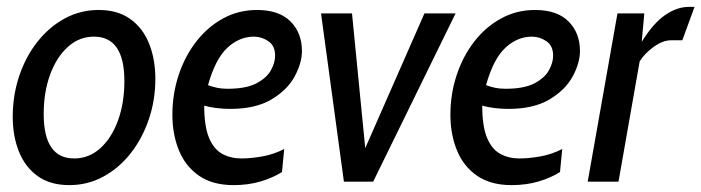

<svg xmlns="http://www.w3.org/2000/svg" viewBox="-20 -528 2038 558"><path d="M181.5 10Q126 10 89.5 -16.2Q53 -42.5 35 -87.5Q17 -132.5 17 -188.5Q17 -251 35.8 -307Q54.5 -363 88.5 -406.2Q122.5 -449.5 168 -474.2Q213.5 -499 266.5 -499Q322.5 -499 359 -472.5Q395.5 -446 413.5 -400.8Q431.5 -355.5 431.5 -299Q431.5 -237 412.5 -181.2Q393.5 -125.5 359.8 -82.5Q326 -39.5 280.5 -14.8Q235 10 181.5 10ZM195.5 -67.5Q238.5 -67.5 271.5 -97.2Q304.5 -127 323 -178Q341.5 -229 341.5 -292.5Q341.5 -421.5 253 -421.5Q210 -421.5 177 -391.5Q144 -361.5 125.5 -310.8Q107 -260 107 -196.5Q107 -67.5 195.5 -67.5Z M799.5 -28Q773.5 -11.5 737.8 -0.8Q702 10 659 10Q598 10 558.5 -17.2Q519 -44.5 500 -91Q481 -137.5 481 -194.5Q481 -254.5 499 -309.2Q517 -364 550 -406.8Q583 -449.5 628 -474.2Q673 -499 727 -499Q791 -499 824.2 -465.8Q857.5 -432.5 857.5 -380Q857.5 -344.5 836 -305.2Q814.5 -266 768.5 -238.8Q722.5 -211.5 649.5 -211.5Q629 -211.5 609 -214Q589 -216.5 573.5 -221Q573.5 -161 587.5 -127.5Q601.5 -94 626 -80.8Q650.5 -67.5 681.5 -67.5Q709.5 -67.5 742.8 -73.5Q776 -79.5 806 -95ZM718 -421.5Q675.5 -421.5 640.8 -389.2Q606 -357 584.5 -280.5Q598 -275.5 611.2 -272.8Q624.5 -270 641 -270Q694.5 -270 724.5 -285.5Q754.5 -301 767 -323.2Q779.5 -345.5 779.5 -366Q779.5 -395 760 -408.2Q740.5 -421.5 718 -421.5Z M979.5 0 913 -489H1003L1041.5 -97.5L1213.5 -489H1304L1064.5 0Z M1607.5 -28Q1581.5 -11.5 1545.8 -0.8Q1510 10 1467 10Q1406 10 1366.5 -17.2Q1327 -44.5 1308 -91Q1289 -137.5 1289 -194.5Q1289 -254.5 1307 -309.2Q1325 -364 1358 -406.8Q1391 -449.5 1436 -474.2Q1481 -499 1535 -499Q1599 -499 1632.2 -465.8Q1665.5 -432.5 1665.5 -380Q1665.5 -344.5 1644 -305.2Q1622.5 -266 1576.5 -238.8Q1530.5 -211.5 1457.5 -211.5Q1437 -211.5 1417 -214Q1397 -216.5 1381.5 -221Q1381.5 -161 1395.5 -127.5Q1409.5 -94 1434 -80.8Q1458.5 -67.5 1489.5 -67.5Q1517.5 -67.5 1550.8 -73.5Q1584 -79.5 1614 -95ZM1526 -421.5Q1483.5 -421.5 1448.8 -389.2Q1414 -357 1392.5 -280.5Q1406 -275.5 1419.2 -272.8Q1432.5 -270 1449 -270Q1502.5 -270 1532.5 -285.5Q1562.5 -301 1575 -323.2Q1587.5 -345.5 1587.5 -366Q1587.5 -395 1568 -408.2Q1548.5 -421.5 1526 -421.5Z M1688 0 1774.5 -489H1852.5L1845 -406.5Q1878.5 -460.5 1913 -484.2Q1947.5 -508 1982 -508H1998.5L1963 -411H1931Q1906.5 -411 1879.8 -391.8Q1853 -372.5 1839 -349.5L1777.5 0Z"/></svg>

Font: Cabin Condensed
Style: Italic
Weight: 400
Width: 3
Italic angle: -10°
Designer: Pablo Impallari
Foundry: Pablo Impallari. http://www.impallari.com Igino Marini. http://www.ikern.com
Version: Version 3.001; ttfautohint (v1.8.3)